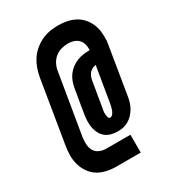

<svg xmlns="http://www.w3.org/2000/svg" viewBox="-208 -899 1015 1118"><g transform="rotate(-30 300.0 -340.0)"><path d="M405 101H242Q209 101 177 94Q145 87 119 70.5Q93 54 75 28Q57 2 48.5 -28.5Q40 -59 40.5 -92Q41 -125 47 -158L115 -572Q120 -600 129.5 -627.5Q139 -655 155 -680Q171 -705 194.5 -725Q218 -745 245 -758Q272 -771 300.5 -776Q329 -781 357 -781Q387 -781 415.5 -775.5Q444 -770 469 -757Q494 -744 512.5 -723.5Q531 -703 542.5 -677.5Q554 -652 557.5 -623Q561 -594 559 -564H560L503 -217Q500 -199 494.5 -181Q489 -163 479 -146Q469 -129 455.5 -114.5Q442 -100 425 -90Q408 -80 389.5 -76Q371 -72 353 -72Q331 -72 309.5 -77.5Q288 -83 272 -95.5Q256 -108 246 -126Q236 -144 231.5 -165Q227 -186 227.5 -208Q228 -230 231 -252L259 -419Q263 -440 270.5 -460Q278 -480 291 -497.5Q304 -515 322 -528.5Q340 -542 360 -550Q380 -558 401 -561Q422 -564 442 -564H446Q447 -584 442.5 -602.5Q438 -621 425.5 -634.5Q413 -648 395 -654.5Q377 -661 357 -661Q335 -661 312.5 -655.5Q290 -650 271 -635.5Q252 -621 240.5 -600Q229 -579 225 -557L156 -143Q153 -120 154.5 -97Q156 -74 167 -55.5Q178 -37 198.5 -28Q219 -19 242 -19H405ZM353 -164Q363 -164 370.5 -173Q378 -182 382 -192Q386 -202 388.5 -212Q391 -222 393 -232L433 -472Q421 -471 409.5 -465Q398 -459 389.5 -449.5Q381 -440 376.5 -428Q372 -416 370 -404L342 -237Q341 -230 339.5 -223Q338 -216 337.5 -209.5Q337 -203 337.5 -196.5Q338 -190 339 -183.5Q340 -177 343 -170.5Q346 -164 353 -164Z"/></g></svg>

Font: Iosevka Heavy Extended Oblique
Style: Regular
Weight: 900
Width: 7
Italic angle: -9°
Monospace: yes
Designer: Belleve Invis
Foundry: Belleve Invis
Version: Version 32.5.0; ttfautohint (v1.8.4)